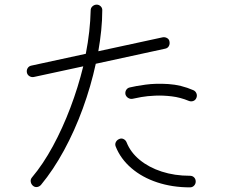

<svg xmlns="http://www.w3.org/2000/svg" viewBox="-20 -805 1040 828"><path d="M122 -4Q114 -11 112.5 -21.5Q111 -32 118 -40Q166 -97 208 -174.5Q250 -252 283.5 -340.5Q317 -429 339 -519L126 -473Q116 -471 107 -476.5Q98 -482 96 -492Q94 -503 99.5 -511.5Q105 -520 115 -522L350 -573Q369 -670 371 -760Q371 -771 379 -778Q387 -785 397 -785Q407 -785 414.5 -777.5Q422 -770 421 -759Q421 -718 416.5 -674Q412 -630 404 -584L681 -644Q692 -646 701 -640.5Q710 -635 711 -625Q713 -615 708 -606Q703 -597 692 -595L393 -530Q372 -433 337 -337Q302 -241 256 -156.5Q210 -72 157 -8Q150 0 140 1.5Q130 3 122 -4ZM799 3Q723 3 658 -18.5Q593 -40 546.5 -80Q500 -120 479 -173Q475 -183 479.5 -192Q484 -201 493 -205Q503 -210 512.5 -205.5Q522 -201 526 -191Q543 -148 582.5 -115.5Q622 -83 677.5 -65Q733 -47 799 -47Q810 -47 817 -40Q824 -33 824 -22Q824 -12 817 -4.5Q810 3 799 3ZM794 -370Q758 -385 720.5 -389.5Q683 -394 649 -392.5Q615 -391 589.5 -386.5Q564 -382 552 -379Q542 -377 533 -382.5Q524 -388 521 -398Q519 -409 524.5 -417.5Q530 -426 540 -428Q564 -434 608 -440Q652 -446 706.5 -442.5Q761 -439 814 -416Q823 -412 827 -402.5Q831 -393 827 -383Q823 -373 813.5 -369.5Q804 -366 794 -370Z"/></svg>

Font: Kurewa Gothic CJK TC Regular
Style: Regular
Weight: 400
Designer: Max Yao
Foundry: Max-Everyday
Version: Version 1.071; ttfautohint (v1.8.3)